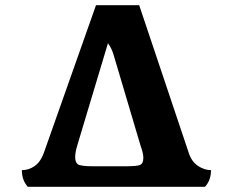

<svg xmlns="http://www.w3.org/2000/svg" viewBox="-20 -718 895 738"><path d="M87 0Q64 -25 64 -64Q91 -64 113.5 -80Q136 -96 148 -129L349 -698H515L706 -129Q717 -96 741.5 -80Q766 -64 791 -64Q791 -25 768 0ZM332 -79H474Q500 -79 515.5 -83Q531 -87 531 -112Q531 -121 528 -133Q525 -145 520 -159L417 -506Q410 -531 395 -552L277 -159Q269 -132 269 -115Q269 -88 286 -83.5Q303 -79 332 -79Z"/></svg>

Font: Calistoga
Style: Regular
Weight: 400
Designer: Yvonne Schuttler, Eben Sorkin
Foundry: www.sorkintype.com
Version: Version 1.010; ttfautohint (v1.8.4.7-5d5b)